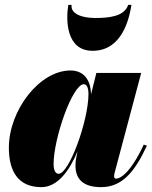

<svg xmlns="http://www.w3.org/2000/svg" viewBox="-20 -760 624 790"><path d="M274.5 -740H261C251 -679 251 -551 361 -551C481 -551 511 -679 521 -740H507.5C491.5 -691 425 -686 371 -686C317.5 -686 269.5 -703 274.5 -740ZM584.5 -160.5 571.5 -165C514 -41.5 471.5 -25 458 -25C452.5 -25 449.5 -28.5 449.5 -34C449.5 -38.5 450 -43 451.5 -48.5L561 -460H376.5L354.5 -371.5C353.5 -434.5 322 -470 270 -470C142 -470 16.5 -305.5 16.5 -152.5C16.5 -55 54.5 10 150.5 10C217 10 266 -58 299 -137L293.5 -110C292 -103 290.5 -93 290.5 -78.5C290.5 -23.5 322 10 395.5 10C480.5 10 532.5 -49 584.5 -160.5ZM344 -374C344 -262 264 -45 221.5 -45C206.5 -45 200.5 -62.5 200.5 -85C200.5 -190 278 -413.5 325 -413.5C336.5 -413.5 344 -399.5 344 -374Z"/></svg>

Font: Bodoni* 16pt Fatface
Style: Italic
Weight: 900
Italic angle: -13°
Version: Version 2.3